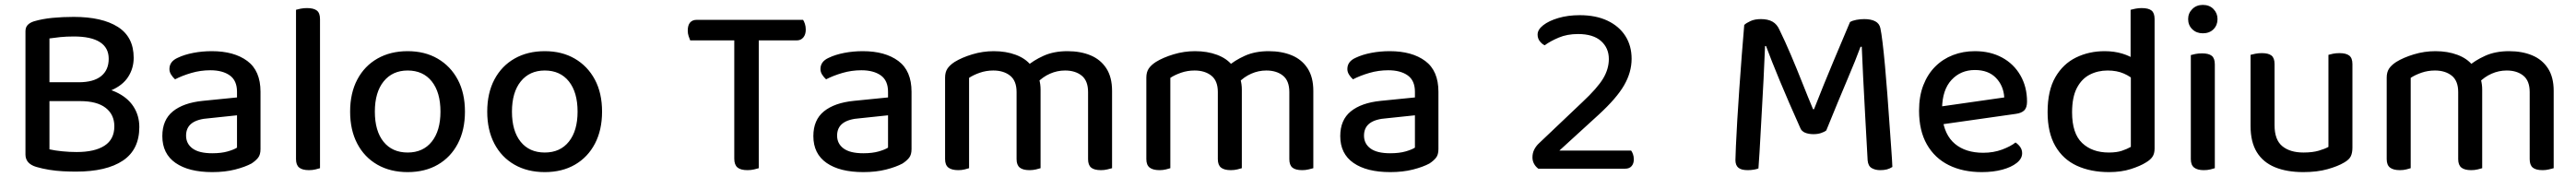

<svg xmlns="http://www.w3.org/2000/svg" viewBox="-20 -689 10520 723"><path d="M412 -353V-276H151V-353ZM307 -276 334 -335Q406 -335 453.5 -313Q501 -291 525 -254Q549 -217 549 -170Q549 -78 482 -33Q415 12 290 12Q264 12 236 10.5Q208 9 180.5 4.5Q153 0 129 -7Q84 -20 84 -58V-561Q84 -578 93.5 -587.5Q103 -597 119 -602Q153 -612 194 -616Q235 -620 281 -620Q397 -620 461.5 -579Q526 -538 526 -453Q526 -410 503.5 -375Q481 -340 433 -319.5Q385 -299 309 -299L301 -353Q362 -353 393 -378Q424 -403 424 -449Q424 -494 388 -517Q352 -540 282 -540Q251 -540 226.5 -537.5Q202 -535 182 -532V-79Q204 -74 234 -71Q264 -68 293 -68Q367 -68 407 -94Q447 -120 447 -173Q447 -221 411.5 -248.5Q376 -276 307 -276Z M847 -63Q884 -63 910 -70.5Q936 -78 948 -86V-218L834 -206Q787 -203 763.5 -185.5Q740 -168 740 -135Q740 -102 766.5 -82.5Q793 -63 847 -63ZM845 -480Q936 -480 990 -440Q1044 -400 1044 -314V-80Q1044 -57 1034 -44.5Q1024 -32 1007 -21Q981 -7 940 3.5Q899 14 847 14Q751 14 697 -23.5Q643 -61 643 -133Q643 -199 686 -234Q729 -269 808 -277L948 -291V-314Q948 -360 918.5 -381Q889 -402 839 -402Q799 -402 761.5 -391Q724 -380 695 -365Q686 -373 679 -384Q672 -395 672 -407Q672 -438 706 -453Q733 -466 769.5 -473Q806 -480 845 -480Z M1189 -264 1287 -254V-2Q1281 0 1268.5 3Q1256 6 1242 6Q1215 6 1202 -4.5Q1189 -15 1189 -39ZM1287 -206 1189 -215V-649Q1195 -651 1207.5 -653.5Q1220 -656 1234 -656Q1261 -656 1274 -646Q1287 -636 1287 -611Z M1879 -233Q1879 -158 1850 -102.5Q1821 -47 1768.5 -16.5Q1716 14 1645 14Q1574 14 1521 -16.5Q1468 -47 1439 -102.5Q1410 -158 1410 -233Q1410 -309 1439.5 -364.5Q1469 -420 1522 -450Q1575 -480 1645 -480Q1715 -480 1767.5 -449.5Q1820 -419 1849.5 -364Q1879 -309 1879 -233ZM1645 -401Q1583 -401 1547 -356.5Q1511 -312 1511 -233Q1511 -154 1546.5 -110Q1582 -66 1645 -66Q1708 -66 1743.5 -110.5Q1779 -155 1779 -233Q1779 -312 1743.5 -356.5Q1708 -401 1645 -401Z M2439 -233Q2439 -158 2410 -102.5Q2381 -47 2328.5 -16.5Q2276 14 2205 14Q2134 14 2081 -16.5Q2028 -47 1999 -102.5Q1970 -158 1970 -233Q1970 -309 1999.5 -364.5Q2029 -420 2082 -450Q2135 -480 2205 -480Q2275 -480 2327.5 -449.5Q2380 -419 2409.5 -364Q2439 -309 2439 -233ZM2205 -401Q2143 -401 2107 -356.5Q2071 -312 2071 -233Q2071 -154 2106.5 -110Q2142 -66 2205 -66Q2268 -66 2303.5 -110.5Q2339 -155 2339 -233Q2339 -312 2303.5 -356.5Q2268 -401 2205 -401Z M3011 -524 3007 -608H3260Q3264 -602 3267.5 -591.5Q3271 -581 3271 -568Q3271 -548 3261 -536Q3251 -524 3234 -524ZM3049 -608 3053 -524H2799Q2796 -531 2792.5 -541.5Q2789 -552 2789 -564Q2789 -586 2798.5 -597Q2808 -608 2826 -608ZM2979 -551H3079V-2Q3073 0 3060 3Q3047 6 3033 6Q3005 6 2992 -5Q2979 -16 2979 -41Z M3506 -63Q3543 -63 3569 -70.5Q3595 -78 3607 -86V-218L3493 -206Q3446 -203 3422.5 -185.5Q3399 -168 3399 -135Q3399 -102 3425.5 -82.5Q3452 -63 3506 -63ZM3504 -480Q3595 -480 3649 -440Q3703 -400 3703 -314V-80Q3703 -57 3693 -44.5Q3683 -32 3666 -21Q3640 -7 3599 3.5Q3558 14 3506 14Q3410 14 3356 -23.5Q3302 -61 3302 -133Q3302 -199 3345 -234Q3388 -269 3467 -277L3607 -291V-314Q3607 -360 3577.5 -381Q3548 -402 3498 -402Q3458 -402 3420.5 -391Q3383 -380 3354 -365Q3345 -373 3338 -384Q3331 -395 3331 -407Q3331 -438 3365 -453Q3392 -466 3428.5 -473Q3465 -480 3504 -480Z M4230 -323V-208H4132V-313Q4132 -359 4105.5 -380Q4079 -401 4037 -401Q4008 -401 3982 -392Q3956 -383 3938 -371V-208H3840V-372Q3840 -394 3849.5 -408.5Q3859 -423 3879 -436Q3908 -454 3951 -467Q3994 -480 4039 -480Q4089 -480 4129 -465Q4169 -450 4191 -422Q4197 -415 4202 -410Q4207 -405 4211 -397Q4219 -384 4224.5 -364.5Q4230 -345 4230 -323ZM4522 -318V-208H4424V-313Q4424 -359 4398 -380Q4372 -401 4330 -401Q4298 -401 4268.5 -388Q4239 -375 4216 -351L4172 -417Q4200 -442 4242 -461Q4284 -480 4340 -480Q4393 -480 4434 -463Q4475 -446 4498.5 -410Q4522 -374 4522 -318ZM3840 -259H3938V-2Q3932 0 3920 3Q3908 6 3894 6Q3867 6 3853.5 -4.5Q3840 -15 3840 -39ZM4132 -259H4230V-2Q4224 0 4211.5 3Q4199 6 4185 6Q4158 6 4145 -4.5Q4132 -15 4132 -39ZM4424 -259H4522V-2Q4515 0 4502.5 3Q4490 6 4477 6Q4449 6 4436.5 -4.5Q4424 -15 4424 -39Z M5052 -323V-208H4954V-313Q4954 -359 4927.5 -380Q4901 -401 4859 -401Q4830 -401 4804 -392Q4778 -383 4760 -371V-208H4662V-372Q4662 -394 4671.5 -408.5Q4681 -423 4701 -436Q4730 -454 4773 -467Q4816 -480 4861 -480Q4911 -480 4951 -465Q4991 -450 5013 -422Q5019 -415 5024 -410Q5029 -405 5033 -397Q5041 -384 5046.5 -364.5Q5052 -345 5052 -323ZM5344 -318V-208H5246V-313Q5246 -359 5220 -380Q5194 -401 5152 -401Q5120 -401 5090.5 -388Q5061 -375 5038 -351L4994 -417Q5022 -442 5064 -461Q5106 -480 5162 -480Q5215 -480 5256 -463Q5297 -446 5320.5 -410Q5344 -374 5344 -318ZM4662 -259H4760V-2Q4754 0 4742 3Q4730 6 4716 6Q4689 6 4675.5 -4.5Q4662 -15 4662 -39ZM4954 -259H5052V-2Q5046 0 5033.5 3Q5021 6 5007 6Q4980 6 4967 -4.5Q4954 -15 4954 -39ZM5246 -259H5344V-2Q5337 0 5324.5 3Q5312 6 5299 6Q5271 6 5258.5 -4.5Q5246 -15 5246 -39Z M5658 -63Q5695 -63 5721 -70.5Q5747 -78 5759 -86V-218L5645 -206Q5598 -203 5574.5 -185.5Q5551 -168 5551 -135Q5551 -102 5577.5 -82.5Q5604 -63 5658 -63ZM5656 -480Q5747 -480 5801 -440Q5855 -400 5855 -314V-80Q5855 -57 5845 -44.5Q5835 -32 5818 -21Q5792 -7 5751 3.5Q5710 14 5658 14Q5562 14 5508 -23.5Q5454 -61 5454 -133Q5454 -199 5497 -234Q5540 -269 5619 -277L5759 -291V-314Q5759 -360 5729.5 -381Q5700 -402 5650 -402Q5610 -402 5572.5 -391Q5535 -380 5506 -365Q5497 -373 5490 -384Q5483 -395 5483 -407Q5483 -438 5517 -453Q5544 -466 5580.5 -473Q5617 -480 5656 -480Z M6260 -548Q6260 -568 6283 -586Q6306 -604 6345 -615.5Q6384 -627 6432 -627Q6498 -627 6545.5 -604.5Q6593 -582 6618.5 -542Q6644 -502 6644 -449Q6644 -394 6613.5 -341Q6583 -288 6510 -221L6349 -74H6642Q6646 -69 6649.5 -59.5Q6653 -50 6653 -38Q6653 -21 6644 -10.5Q6635 0 6618 0H6263Q6252 -8 6245.5 -20Q6239 -32 6239 -46Q6239 -64 6246.5 -78.5Q6254 -93 6266 -104L6443 -272Q6504 -329 6527.5 -368Q6551 -407 6551 -448Q6551 -493 6519 -521.5Q6487 -550 6425 -550Q6381 -550 6346.5 -535.5Q6312 -521 6289 -504Q6278 -509 6269 -520.5Q6260 -532 6260 -548Z M7439 -156Q7431 -150 7417.5 -145.5Q7404 -141 7387 -141Q7367 -141 7352.5 -147Q7338 -153 7333 -166Q7285 -273 7249.5 -358.5Q7214 -444 7193 -501H7189Q7186 -429 7183 -367Q7180 -305 7176.5 -247.5Q7173 -190 7170 -130Q7167 -70 7162 -1Q7155 2 7143 4Q7131 6 7118 6Q7092 6 7080 -4Q7068 -14 7068 -35Q7068 -49 7070 -92.5Q7072 -136 7075.5 -197.5Q7079 -259 7084 -328Q7089 -397 7094 -464.5Q7099 -532 7104 -587Q7112 -595 7129.5 -603Q7147 -611 7172 -611Q7201 -611 7219.5 -600.5Q7238 -590 7248 -567Q7271 -520 7295 -463.5Q7319 -407 7341.5 -350Q7364 -293 7385 -243H7389Q7429 -345 7468.5 -439Q7508 -533 7536 -599Q7546 -605 7562 -608Q7578 -611 7594 -611Q7622 -611 7639 -602Q7656 -593 7660 -574Q7664 -556 7669 -515Q7674 -474 7679 -419Q7684 -364 7688.5 -304Q7693 -244 7697 -186Q7701 -128 7704.5 -81Q7708 -34 7709 -7Q7698 0 7686.5 3Q7675 6 7659 6Q7639 6 7624.5 -2.5Q7610 -11 7608 -34Q7603 -127 7598 -215Q7593 -303 7589.5 -376.5Q7586 -450 7584 -498H7579Q7560 -446 7525.5 -365Q7491 -284 7439 -156Z M7883 -177 7879 -250 8166 -291Q8163 -339 8132 -371Q8101 -403 8046 -403Q7988 -403 7950.5 -362.5Q7913 -322 7912 -246L7913 -211Q7921 -138 7964.5 -101.5Q8008 -65 8080 -65Q8122 -65 8157 -78Q8192 -91 8212 -107Q8224 -99 8231.5 -88Q8239 -77 8239 -63Q8239 -41 8217 -23.5Q8195 -6 8158 4Q8121 14 8074 14Q7997 14 7939.5 -14.5Q7882 -43 7850 -99Q7818 -155 7818 -237Q7818 -296 7835.5 -341Q7853 -386 7884 -417Q7915 -448 7956.5 -464Q7998 -480 8046 -480Q8109 -480 8157 -454Q8205 -428 8232 -381Q8259 -334 8259 -274Q8259 -249 8247.5 -238Q8236 -227 8214 -224Z M8683 -89V-416L8780 -417V-82Q8780 -62 8771.5 -49Q8763 -36 8744 -25Q8722 -11 8683 1.5Q8644 14 8594 14Q8519 14 8462.5 -12Q8406 -38 8374.5 -92.5Q8343 -147 8343 -231Q8343 -319 8374.5 -373.5Q8406 -428 8459 -454Q8512 -480 8576 -480Q8615 -480 8648 -470Q8681 -460 8700 -445V-358Q8683 -376 8654.5 -388.5Q8626 -401 8588 -401Q8548 -401 8515 -384Q8482 -367 8462.5 -329.5Q8443 -292 8443 -230Q8443 -144 8484 -105Q8525 -66 8593 -66Q8625 -66 8646 -73Q8667 -80 8683 -89ZM8780 -395 8682 -394V-649Q8689 -651 8701.5 -653.5Q8714 -656 8727 -656Q8755 -656 8767.5 -646Q8780 -636 8780 -611Z M8917 -611Q8917 -635 8934 -652Q8951 -669 8977 -669Q9004 -669 9020.5 -652Q9037 -635 9037 -611Q9037 -586 9020.5 -569.5Q9004 -553 8977 -553Q8951 -553 8934 -569.5Q8917 -586 8917 -611ZM8928 -264H9026V-2Q9020 0 9008 3Q8996 6 8981 6Q8955 6 8941.5 -4.5Q8928 -15 8928 -39ZM9026 -215H8928V-464Q8934 -466 8946.5 -468.5Q8959 -471 8974 -471Q9001 -471 9013.5 -461Q9026 -451 9026 -426Z M9172 -174V-260H9270V-177Q9270 -118 9301.5 -92Q9333 -66 9388 -66Q9425 -66 9450.5 -73.5Q9476 -81 9490 -89V-260H9588V-86Q9588 -65 9581.5 -51Q9575 -37 9554 -25Q9529 -10 9486.5 2Q9444 14 9387 14Q9320 14 9271.5 -6Q9223 -26 9197.5 -67.5Q9172 -109 9172 -174ZM9588 -210H9490V-465Q9496 -467 9508.5 -469.5Q9521 -472 9535 -472Q9562 -472 9575 -462Q9588 -452 9588 -427ZM9270 -210H9172V-465Q9179 -467 9191.5 -469.5Q9204 -472 9218 -472Q9245 -472 9257.5 -462Q9270 -452 9270 -427Z M10118 -323V-208H10020V-313Q10020 -359 9993.5 -380Q9967 -401 9925 -401Q9896 -401 9870 -392Q9844 -383 9826 -371V-208H9728V-372Q9728 -394 9737.5 -408.5Q9747 -423 9767 -436Q9796 -454 9839 -467Q9882 -480 9927 -480Q9977 -480 10017 -465Q10057 -450 10079 -422Q10085 -415 10090 -410Q10095 -405 10099 -397Q10107 -384 10112.5 -364.5Q10118 -345 10118 -323ZM10410 -318V-208H10312V-313Q10312 -359 10286 -380Q10260 -401 10218 -401Q10186 -401 10156.5 -388Q10127 -375 10104 -351L10060 -417Q10088 -442 10130 -461Q10172 -480 10228 -480Q10281 -480 10322 -463Q10363 -446 10386.5 -410Q10410 -374 10410 -318ZM9728 -259H9826V-2Q9820 0 9808 3Q9796 6 9782 6Q9755 6 9741.5 -4.5Q9728 -15 9728 -39ZM10020 -259H10118V-2Q10112 0 10099.5 3Q10087 6 10073 6Q10046 6 10033 -4.5Q10020 -15 10020 -39ZM10312 -259H10410V-2Q10403 0 10390.5 3Q10378 6 10365 6Q10337 6 10324.5 -4.5Q10312 -15 10312 -39Z"/></svg>

Font: Baloo Tamma 2 Medium
Style: Regular
Weight: 500
Designer: Divya Kowshik, Shuchita Grover and Ek Type
Foundry: Ek Type
Version: Version 1.700